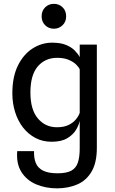

<svg xmlns="http://www.w3.org/2000/svg" viewBox="-20 -784 614 1026"><path d="M285.5 222.5Q223.5 222.5 173 201Q122.5 179.5 94.5 135.2Q66.5 91 72 23.5H162Q160.5 61 171.5 87.5Q182.5 114 210.5 128Q238.5 142 287.5 142Q335.5 142 361 128Q386.5 114 396.2 84.5Q406 55 406 8.5V-138Q401.5 -115.5 385.8 -89.5Q370 -63.5 338.8 -45Q307.5 -26.5 255.5 -26.5Q208 -26.5 169.5 -46.8Q131 -67 103.2 -102.5Q75.5 -138 60.8 -185Q46 -232 46 -285Q46 -374 76 -434.2Q106 -494.5 154.5 -525.2Q203 -556 258.5 -556Q304 -556 333.2 -543.8Q362.5 -531.5 380 -513.5Q397.5 -495.5 406 -478.5V-545.5H497.5V5.5Q497.5 84.5 470 132Q442.5 179.5 394.8 200.8Q347 222 285.5 222.5ZM284 -104Q321.5 -104 346.5 -116.2Q371.5 -128.5 386 -146.5Q400.5 -164.5 406 -181V-413Q401.5 -425 386.5 -439.5Q371.5 -454 346.5 -464.5Q321.5 -475 285.5 -475Q221.5 -475 182 -429.2Q142.5 -383.5 142.5 -289.5Q142.5 -198.5 182.2 -151.2Q222 -104 284 -104ZM268 -630.5Q240.5 -630.5 221.5 -649Q202.5 -667.5 202.5 -696.5Q202.5 -726.5 221.5 -745Q240.5 -763.5 268 -763.5Q295.5 -763.5 314.5 -745Q333.5 -726.5 333.5 -696.5Q333.5 -667.5 314.2 -649Q295 -630.5 268 -630.5Z"/></svg>

Font: Spline Sans
Style: Regular
Weight: 400
Designer: Eben Sorkin, Mirko Velimirovic
Foundry: Sorkin Type
Version: Version 1.001